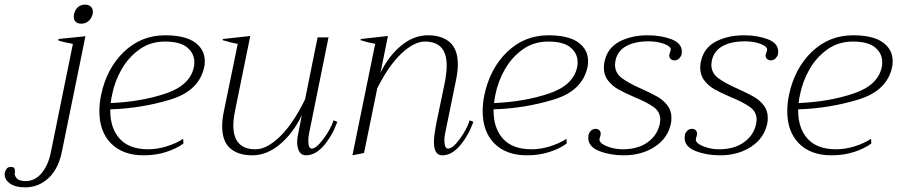

<svg xmlns="http://www.w3.org/2000/svg" viewBox="-128 -659 3865 827"><path d="M190 -586Q190 -594 191 -598Q195 -617 207.5 -628Q220 -639 238 -639Q254 -639 263 -630.5Q272 -622 272 -608Q272 -601 271 -598Q266 -579 253 -568Q240 -557 222 -557Q207 -557 198.5 -564.5Q190 -572 190 -586ZM-108 92Q-108 87 -107 84Q-105 75 -99 67.5Q-93 60 -82 60Q-71 60 -67.5 64Q-64 68 -64 74.5Q-64 81 -63 84Q-65 86 -65 89Q-61 121 -18 121Q23 121 51.5 86.5Q80 52 91 -3L186 -470Q141 -478 123 -485L124 -491L240 -503L138 -3Q123 69 80.5 108.5Q38 148 -20 148Q-62 148 -85 131.5Q-108 115 -108 92Z M754 -396Q754 -380 752 -372Q731 -268 605.5 -230Q480 -192 347 -188V-182Q347 -106 388 -61Q429 -16 511 -16Q549 -16 589.5 -28.5Q630 -41 661 -61L662 -41Q633 -19 588 -4.5Q543 10 491 10Q401 10 350.5 -41Q300 -92 300 -180Q300 -214 307 -248Q331 -364 405.5 -435.5Q480 -507 583 -507Q669 -507 711.5 -476.5Q754 -446 754 -396ZM709 -391Q709 -429 678.5 -454.5Q648 -480 582 -480Q520 -480 472.5 -446Q425 -412 395.5 -360Q366 -308 355 -252Q351 -235 349 -215Q482 -221 586.5 -256.5Q691 -292 707 -370Q709 -377 709 -391Z M1325 -134Q1302 -72 1266 -31Q1230 10 1190 10Q1171 10 1161.5 -5.5Q1152 -21 1152 -47Q1152 -65 1156 -81L1172 -163Q1136 -87 1079 -38.5Q1022 10 959 10Q898 10 863.5 -20Q829 -50 829 -115Q829 -146 836 -178L896 -470Q863 -476 831 -486L832 -491L950 -504L885 -185Q877 -145 877 -119Q877 -16 973 -16Q1021 -16 1077.5 -70.5Q1134 -125 1186 -231L1240 -498H1287L1203 -83Q1200 -68 1200 -52Q1200 -19 1215 -19Q1234 -19 1265 -60.5Q1296 -102 1309 -141Z M1911 -134Q1888 -72 1852.5 -31Q1817 10 1777 10Q1741 10 1741 -48Q1741 -73 1752 -131L1787 -299Q1796 -344 1796 -376Q1796 -429 1772.5 -454.5Q1749 -480 1702 -480Q1656 -480 1601.5 -429Q1547 -378 1497 -279L1440 0L1390 10L1488 -470Q1451 -477 1425 -486L1426 -491L1543 -504L1511 -346Q1546 -418 1600 -462.5Q1654 -507 1715 -507Q1776 -507 1810 -476.5Q1844 -446 1844 -382Q1844 -352 1837 -318L1789 -83Q1786 -68 1786 -54Q1786 -38 1790 -28.5Q1794 -19 1802 -19Q1822 -19 1852.5 -60.5Q1883 -102 1895 -141Z M2405 -396Q2405 -380 2403 -372Q2382 -268 2256.5 -230Q2131 -192 1998 -188V-182Q1998 -106 2039 -61Q2080 -16 2162 -16Q2200 -16 2240.5 -28.5Q2281 -41 2312 -61L2313 -41Q2284 -19 2239 -4.5Q2194 10 2142 10Q2052 10 2001.5 -41Q1951 -92 1951 -180Q1951 -214 1958 -248Q1982 -364 2056.5 -435.5Q2131 -507 2234 -507Q2320 -507 2362.5 -476.5Q2405 -446 2405 -396ZM2360 -391Q2360 -429 2329.5 -454.5Q2299 -480 2233 -480Q2171 -480 2123.5 -446Q2076 -412 2046.5 -360Q2017 -308 2006 -252Q2002 -235 2000 -215Q2133 -221 2237.5 -256.5Q2342 -292 2358 -370Q2360 -377 2360 -391Z M2406 -65Q2406 -73 2407 -77Q2408 -86 2416.5 -95Q2425 -104 2437 -104Q2449 -104 2455 -96.5Q2461 -89 2459 -78Q2458 -73 2456 -67Q2454 -61 2454 -58Q2454 -42 2486 -29Q2518 -16 2554 -16Q2620 -16 2662 -46.5Q2704 -77 2714 -126Q2716 -138 2716 -143Q2716 -177 2688 -197.5Q2660 -218 2604 -241Q2560 -260 2534.5 -274.5Q2509 -289 2491 -312Q2473 -335 2473 -368Q2473 -381 2476 -394Q2488 -452 2539.5 -479.5Q2591 -507 2662 -507Q2719 -507 2764 -490Q2809 -473 2809 -436Q2809 -429 2808 -425Q2805 -415 2797 -407Q2789 -399 2777 -399Q2766 -399 2759.5 -406.5Q2753 -414 2755 -424Q2755 -426 2761 -443Q2764 -458 2734 -469.5Q2704 -481 2666 -481Q2607 -481 2569.5 -460.5Q2532 -440 2523 -398Q2521 -386 2521 -381Q2521 -345 2550 -323Q2579 -301 2636 -276Q2678 -257 2703.5 -242.5Q2729 -228 2746.5 -205.5Q2764 -183 2764 -152Q2764 -136 2762 -128Q2749 -64 2692.5 -27Q2636 10 2559 10Q2500 10 2453 -8.5Q2406 -27 2406 -65Z M2821 -65Q2821 -73 2822 -77Q2823 -86 2831.5 -95Q2840 -104 2852 -104Q2864 -104 2870 -96.5Q2876 -89 2874 -78Q2873 -73 2871 -67Q2869 -61 2869 -58Q2869 -42 2901 -29Q2933 -16 2969 -16Q3035 -16 3077 -46.5Q3119 -77 3129 -126Q3131 -138 3131 -143Q3131 -177 3103 -197.5Q3075 -218 3019 -241Q2975 -260 2949.5 -274.5Q2924 -289 2906 -312Q2888 -335 2888 -368Q2888 -381 2891 -394Q2903 -452 2954.5 -479.5Q3006 -507 3077 -507Q3134 -507 3179 -490Q3224 -473 3224 -436Q3224 -429 3223 -425Q3220 -415 3212 -407Q3204 -399 3192 -399Q3181 -399 3174.5 -406.5Q3168 -414 3170 -424Q3170 -426 3176 -443Q3179 -458 3149 -469.5Q3119 -481 3081 -481Q3022 -481 2984.5 -460.5Q2947 -440 2938 -398Q2936 -386 2936 -381Q2936 -345 2965 -323Q2994 -301 3051 -276Q3093 -257 3118.5 -242.5Q3144 -228 3161.5 -205.5Q3179 -183 3179 -152Q3179 -136 3177 -128Q3164 -64 3107.5 -27Q3051 10 2974 10Q2915 10 2868 -8.5Q2821 -27 2821 -65Z M3717 -396Q3717 -380 3715 -372Q3694 -268 3568.5 -230Q3443 -192 3310 -188V-182Q3310 -106 3351 -61Q3392 -16 3474 -16Q3512 -16 3552.5 -28.5Q3593 -41 3624 -61L3625 -41Q3596 -19 3551 -4.5Q3506 10 3454 10Q3364 10 3313.5 -41Q3263 -92 3263 -180Q3263 -214 3270 -248Q3294 -364 3368.5 -435.5Q3443 -507 3546 -507Q3632 -507 3674.5 -476.5Q3717 -446 3717 -396ZM3672 -391Q3672 -429 3641.5 -454.5Q3611 -480 3545 -480Q3483 -480 3435.5 -446Q3388 -412 3358.5 -360Q3329 -308 3318 -252Q3314 -235 3312 -215Q3445 -221 3549.5 -256.5Q3654 -292 3670 -370Q3672 -377 3672 -391Z"/></svg>

Font: Trirong ExtraLight
Style: Italic
Weight: 275
Italic angle: -12°
Designer: Katatrad Team
Foundry: CadsonDemak
Version: Version 1.003